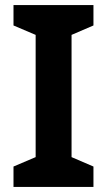

<svg xmlns="http://www.w3.org/2000/svg" viewBox="-20 -734 421 754"><path d="M347 0H33V-80L120 -117V-597L33 -634V-714H347V-634L261 -597V-117L347 -80Z"/></svg>

Font: Noto Sans UI
Style: Bold
Weight: 700
Designer: Monotype Design Team
Foundry: Monotype Imaging Inc.
Version: Version 1.901